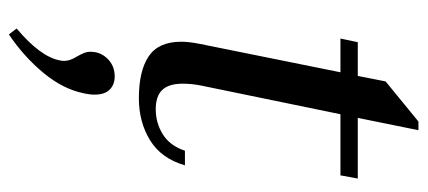

<svg xmlns="http://www.w3.org/2000/svg" viewBox="-278 -364 938 421"><g transform="rotate(90 190.5 -154.0)"><path d="M168 -126Q164 -106 164 -86Q164 -56 177.5 -41.5Q191 -27 220 -27Q250 -27 275 -42.5Q300 -58 311 -91H343Q328 -39 288 -14.5Q248 10 196 10Q136 10 104 -11.5Q72 -33 72 -83Q72 -100 77 -125L139 -432H65L73 -470H147L159 -531L247 -603H266L239 -470H372L365 -432H231ZM188 107Q188 118 185 131Q176 176 140.5 219Q105 262 56 295L43 278Q105 226 113 183Q114 180 114 173Q114 161 104 145Q100 138 97 131Q94 124 94 116Q94 94 109.5 78.5Q125 63 148 63Q166 63 177 74Q188 85 188 107Z"/></g></svg>

Font: Taviraj
Style: Italic
Weight: 400
Italic angle: -12°
Designer: Katatrad Team
Foundry: CadsonDemak
Version: Version 1.001